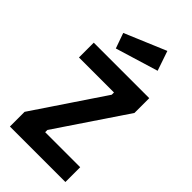

<svg xmlns="http://www.w3.org/2000/svg" viewBox="-284 -1023 1101 1101"><g transform="rotate(45 266.0 -472.5)"><path d="M41 -119V0H491V-120H207V-138L491 -560V-680H41V-560H325V-542ZM121 -839 154 -746 414 -825 373 -945Z"/></g></svg>

Font: Online Auction - Bold
Style: Bold
Weight: 500
Designer: Mohamed Mostafa, the designer of Online Auction
Foundry: Kief Type Foundry
Version: ""